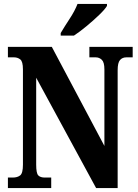

<svg xmlns="http://www.w3.org/2000/svg" viewBox="-20 -951 700 971"><path d="M20 0V-53H44Q68 -53 82 -64Q96 -75 96 -118V-600Q96 -640 82.5 -650.5Q69 -661 51 -661H20V-714H242L508 -213V-600Q508 -636 495 -648.5Q482 -661 464 -661H432V-714H651V-661H619Q599 -661 587 -647.5Q575 -634 575 -596V0H466L163 -558V-118Q163 -75 173.5 -64Q184 -53 207 -53H239V0ZM287 -784Q306 -816 332.5 -856.5Q359 -897 372 -931H521V-921Q511 -904 482 -876Q453 -848 418 -819Q383 -790 354 -771H287Z"/></svg>

Font: Noto Serif Ethiopic ExtraCondensed ExtraBold
Style: Regular
Weight: 800
Width: 2
Designer: Monotype Design Team
Foundry: Monotype Imaging Inc.
Version: Version 2.102; ttfautohint (v1.8.4.7-5d5b)